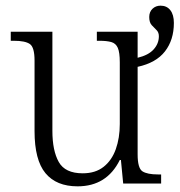

<svg xmlns="http://www.w3.org/2000/svg" viewBox="-20 -648 634 678"><path d="M254 10Q179 10 140.5 -36.5Q102 -83 102 -185V-434Q102 -481 85.5 -492.5Q69 -504 29 -504H18V-536H165V-186Q165 -116 187.5 -76Q210 -36 272 -36Q317 -36 346 -59Q375 -82 389 -121.5Q403 -161 403 -210V-428Q403 -463 396 -479Q389 -495 373 -499.5Q357 -504 331 -504H322V-536H466V-444Q504 -453 522.5 -473.5Q541 -494 541 -520Q541 -534 532.5 -542Q524 -550 515.5 -559.5Q507 -569 507 -588Q507 -606 518.5 -617Q530 -628 547 -628Q569 -628 581.5 -612Q594 -596 594 -567Q594 -507 562.5 -466.5Q531 -426 466 -412V-103Q466 -54 483 -43Q500 -32 538 -32H549V0H415L407 -83H403Q357 10 254 10Z"/></svg>

Font: Noto Serif SemiCondensed Light
Style: Regular
Weight: 300
Width: 4
Designer: Monotype Design Team
Foundry: Monotype Imaging Inc.
Version: Version 2.013